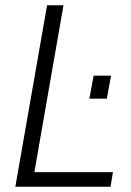

<svg xmlns="http://www.w3.org/2000/svg" viewBox="-20 -706 497 726"><path d="M38 0 158 -686H220L110 -55H407L398 0ZM318 -333 334 -420H400L384 -333Z"/></svg>

Font: Archivo SemiCondensed ExtraLight
Style: Italic
Weight: 250
Width: 4
Italic angle: -10°
Designer: Hector Gatti
Foundry: Omnibus-Type
Version: Version 2.001